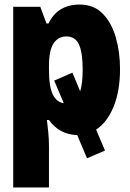

<svg xmlns="http://www.w3.org/2000/svg" viewBox="-20 -583 570 843"><path d="M38 240V-553H157L184 -480H193Q233 -563 330 -563Q392 -563 431 -523Q470 -483 488.5 -418.5Q507 -354 507 -280Q507 -183 478.5 -114Q450 -45 402 -14L441 78L362 112L319 10Q241 8 195 -56H186Q188 -41 191.5 -7Q195 27 195 59V240ZM195 -277Q195 -202 212 -168Q229 -134 260 -130L218 -229L298 -264L332 -182Q343 -217 343 -278Q343 -351 327 -387Q311 -423 271 -423Q236 -423 215.5 -393Q195 -363 195 -293Z"/></svg>

Font: Noto Sans Mono Condensed Black
Style: Regular
Weight: 900
Width: 3
Designer: Monotype Design Team
Foundry: Monotype Imaging Inc.
Version: Version 2.014